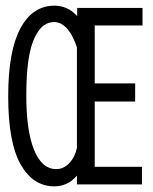

<svg xmlns="http://www.w3.org/2000/svg" viewBox="-20 -652 540 679"><path d="M253 -595V-624H484V-562H315V-357H458V-293H315V-62H482V0H252V-31Q235 -11 215 -2Q195 7 172 7Q97 7 53 -70.5Q9 -148 9 -312Q9 -471 52 -551.5Q95 -632 173 -632Q194 -632 214.5 -623.5Q235 -615 253 -595ZM171 -574Q151 -574 134 -561.5Q117 -549 102.5 -519Q88 -489 80.5 -439Q73 -389 73 -313Q73 -190 100.5 -122Q128 -54 179 -54Q205 -54 225 -75Q245 -96 252 -129V-485Q246 -502 238.5 -518Q231 -534 221 -546.5Q211 -559 198.5 -566.5Q186 -574 171 -574Z"/></svg>

Font: Inconsolata
Style: Regular
Weight: 400
Designer: Raph Levien, Kirill Tkachev
Foundry: Cyreal
Version: Version 1.013